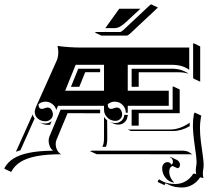

<svg xmlns="http://www.w3.org/2000/svg" viewBox="-46 -684 955 869"><path d="M-26.4 77.6Q-12.2 51 14.6 33.8Q41.5 16.6 85.8 7.6Q130.1 -1.5 194.3 -2Q184.6 -9.5 179.3 -21.9Q174.1 -34.2 174.1 -46.6Q174.1 -56.9 178 -66.7L228.3 -187.5H407.2V-171.9L405.3 -171.4L259.8 -171.6L210 -52Q206.1 -42.7 206.1 -32.7Q206.1 -18.3 212.6 -5Q219.2 8.3 231.2 14.2Q165 14.2 119.5 22.9Q74 31.7 46.4 49.2Q18.8 66.7 4.6 94.2L-25.4 80.1ZM26.1 2.7 101.8 -166Q104.2 -156 110.6 -147.7L46.4 -3.9Q36.4 -1 26.1 2.7ZM111.3 -176.8Q111.3 -187.3 117.4 -201.4L210.2 -408.7Q217.8 -425.5 217.8 -447.5Q217.8 -462.2 214.1 -476.1Q266.8 -468.8 320.3 -468.8H810.5V-367.7Q780.5 -390.6 732.4 -390.6H532.2V-273.4H717.8V-205.1H532.2V-173.8H523.4Q523.4 -194.3 508.8 -209.1Q494.1 -223.9 473.6 -223.9Q455.6 -223.9 441.7 -212.2Q441.7 -191.4 456.8 -191.2Q461.9 -191.2 469.6 -194.2Q477.3 -197.3 482.4 -197.3Q493.9 -197.3 500.4 -187.3Q506.8 -177.2 506.8 -166.3Q506.8 -154.1 497.9 -145.5Q489 -137 476.6 -137Q455.1 -137 439.9 -151.9Q424.8 -166.7 424.8 -187.7V-205.1H216.6L208.7 -186Q204.8 -201.9 191.2 -212.9Q177.5 -223.9 160.2 -223.9Q142.1 -223.9 128.2 -212.2Q128.2 -191.4 143.3 -191.2Q148.4 -191.2 156.1 -194.2Q163.8 -197.3 168.9 -197.3Q180.4 -197.3 186.9 -187.3Q193.4 -177.2 193.4 -166.3Q193.4 -153.3 183.3 -144.2Q173.3 -135 159.2 -135Q139.4 -135 125.4 -147.2Q111.3 -159.4 111.3 -176.8ZM131.3 -130.6 131.6 -130.9Q144 -125 158.2 -125.2Q175.3 -125.2 187.7 -136L180.9 -119.4Q176.8 -118.7 172.4 -118.7Q157.2 -118.7 145.5 -124ZM249 -273.4H424.8V-390.6H296.4ZM275.1 -291 308.3 -373H407.2V-357.4L405.3 -357.2H339.6L313.7 -293L313.2 -291ZM361.3 0 369.1 -2H781.2Q806.6 -2 823.7 15.1L820.6 14.6Q816.2 13.9 811.3 14.2L391.4 13.9ZM382.8 -537.1 389.9 -539.1H497.1Q502.4 -539.1 512.5 -548.3L633.8 -662.1L638.7 -664.1L668.7 -649.9L543.7 -532.7Q533.2 -522.9 527.1 -522.9H412.8ZM417 -19.5Q421.1 -26.9 423 -35.8Q424.8 -44.7 424.8 -62.5V-154.8Q430.7 -146 439 -139.6L439.5 -55.7Q439.5 -35.2 433.6 -19.5ZM430.7 -556.6 492.7 -643.3Q493.4 -644.5 495.4 -644.5H589.4L527.8 -587.2Q512 -572.3 499 -564.5Q486.1 -556.6 471.2 -556.6ZM450.2 -132.8V-133.1Q462.6 -127.2 476.6 -127.2Q492.4 -127.2 504 -137.8Q515.6 -148.4 516.6 -164.1H532.2V-157.5H530.8Q529.8 -141.8 518.1 -131Q506.3 -120.1 490.2 -120.1Q477.3 -120.1 464.4 -126.2ZM532.2 -97.7H722.7Q747.3 -97.7 770.6 -106.4Q793.9 -115.2 812.5 -128.9Q812.5 -121.1 812.7 -113Q775.4 -91.1 736.8 -91.1H546.4ZM549.8 -115.2V-187.5H735.4V-291L737.3 -293L767.3 -279.1V-171.6H581.8V-117.2L581.1 -115.2ZM549.8 -291V-373H732.4Q775.1 -373 806.9 -351.1L802.5 -351.6Q784.4 -356.9 762.5 -356.9H581.8V-293L581.1 -291ZM668 135.5Q669.7 131.3 675 127.9Q680.2 131.6 684.4 134Q688.7 136.5 697.9 140.4Q707 144.3 719.8 146.5Q732.7 148.7 748 148.7Q772.7 148.7 793.8 136.5Q814.9 124.3 827.9 103.5Q829.1 101.6 832 101.6Q834.5 101.6 838.1 103L841.8 104.5Q840.1 95.5 840.1 87.4Q840.1 77.9 842 67.6Q843.8 57.9 843.8 48.1Q843.8 31.2 835.4 -25Q827.1 -81.3 827.1 -116.2Q827.1 -142.3 831.5 -167.5L835 -174.8L865 -160.6Q859.1 -132.3 859.1 -102.3Q859.1 -75.2 863.3 -42.6Q867.4 -10 871.6 18.1Q875.7 46.1 875.7 62Q875.7 72 874 82Q872.1 92 872.1 101.6Q872.1 112.5 874.8 122.1Q871.6 120.8 866.3 119.8Q861.1 118.7 859.6 118.7Q846.2 139.9 824.7 152.2Q803.2 164.6 778.1 164.6Q744.6 164.6 720.9 153.6L703.6 145.5Q699.2 148.7 699.2 154.3L669.2 140.4ZM688 77.1Q688 65.7 694.8 57.7Q701.7 49.8 711.4 49.8Q716.8 49.8 722.2 52.6Q727.5 55.4 728.8 61.3Q732.2 60.3 734.5 56.6Q736.8 53 736.8 47.9Q736.8 41.3 733 35.6Q729.2 30 722.7 27.1L723.4 25.4L753.7 39.3Q760.5 42.5 764.6 48.6Q768.8 54.7 768.8 62Q768.8 68.4 765.4 72.9Q762 77.4 757.1 77.4L734.6 67.1Q728 69.6 724 76Q720 82.5 720 91.1Q720 105.7 725.7 118.7Q731.4 131.6 741.2 140.4L742.4 142.6Q719.5 140.1 703.7 121.3Q688 102.5 688 77.1ZM828.1 -333V-486.3L830.1 -488.3L860.1 -474.1V-314.2L830.1 -328.1Z"/></svg>

Font: AgreloyS1
Style: Medium
Weight: 400
Designer: gluk
Foundry: gluk
Version: Version 0.27